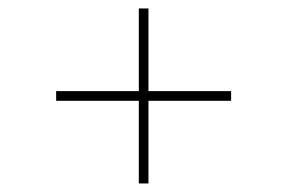

<svg xmlns="http://www.w3.org/2000/svg" viewBox="-20 -510 676 452"><path d="M306.8 -78.1V-272.7H112.2V-295.5H306.8V-490.1H329.5V-295.5H524.1V-272.7H329.5V-78.1Z"/></svg>

Font: Inter UI Thin
Style: Regular
Weight: 100
Designer: Rasmus Andersson
Foundry: rsms
Version: 3.2;8d6f07862